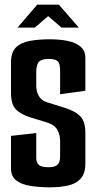

<svg xmlns="http://www.w3.org/2000/svg" viewBox="-20 -794 413 821"><path d="M193 7Q149 7 110.5 1Q72 -5 49.5 -22.5Q27 -40 27 -73V-213L135 -225V-118Q135 -100 145.5 -89.5Q156 -79 187 -79Q207 -79 218 -84.5Q229 -90 233 -100Q237 -110 237 -125V-192Q237 -219 224.5 -240Q212 -261 179 -271L110 -292Q66 -306 46.5 -328Q27 -350 27 -397V-527Q27 -571 49 -592Q71 -613 109 -619.5Q147 -626 192 -626Q235 -626 269.5 -619Q304 -612 324.5 -594.5Q345 -577 345 -546V-406L237 -391V-492Q237 -523 226.5 -532.5Q216 -542 188 -542Q159 -542 147 -530.5Q135 -519 135 -485V-427Q135 -404 145.5 -384.5Q156 -365 180 -357L257 -333Q304 -318 324.5 -295.5Q345 -273 345 -226V-95Q345 -52 325 -30Q305 -8 270.5 -0.5Q236 7 193 7ZM55 -676 139 -774H232L317 -676H243L186 -725L129 -676Z"/></svg>

Font: Smooch Sans
Style: Bold
Weight: 700
Designer: Robert E. Leuschke
Foundry: Robert E. Leuschke
Version: Version 1.010